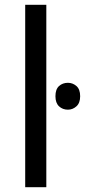

<svg xmlns="http://www.w3.org/2000/svg" viewBox="-20 -780 354 800"><path d="M173 0H85V-760H173ZM263 -435Q283 -435 298.5 -421.5Q314 -408 314 -379Q314 -351 298.5 -337Q283 -323 263 -323Q241 -323 226 -337Q211 -351 211 -379Q211 -408 226 -421.5Q241 -435 263 -435Z"/></svg>

Font: Noto IKEA Arabic
Style: Regular
Weight: 400
Designer: Monotype Design Team
Foundry: Monotype Imaging Inc.
Version: Version 1.200